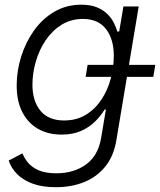

<svg xmlns="http://www.w3.org/2000/svg" viewBox="-20 -573 674 809"><path d="M215.8 215.8Q158.2 215.8 117.7 200.9Q77.1 186 52 160.4Q26.9 134.8 16.6 103.5L74.7 73.2Q82.5 93.8 98.6 113Q114.7 132.3 143.6 144.8Q172.4 157.2 217.3 157.2Q291 157.2 342.3 120.1Q393.6 83 406.2 7.8L426.3 -112.3L420.4 -110.8Q404.8 -85 380.4 -60.8Q356 -36.6 321.3 -21.2Q286.6 -5.9 239.3 -5.9Q182.1 -5.9 139.6 -30.5Q97.2 -55.2 73.7 -101.3Q50.3 -147.5 50.3 -212.4Q50.3 -273.9 69.1 -334.2Q87.9 -394.5 123 -444.1Q158.2 -493.7 208.7 -523.4Q259.3 -553.2 322.8 -553.2Q360.8 -553.2 387.5 -542.5Q414.1 -531.7 431.6 -514.6Q449.2 -497.6 459.2 -477.8Q469.2 -458 474.6 -439.5L482.4 -440.9L500 -545.9H564.5L470.7 15.6Q459.5 85 423.3 129.2Q387.2 173.3 333.7 194.6Q280.3 215.8 215.8 215.8ZM250 -65.4Q302.7 -65.4 341.8 -89.4Q380.9 -113.3 407.2 -153.1Q433.6 -192.9 446.5 -241.2Q459.5 -289.6 459.5 -338.4Q459.5 -407.7 426.8 -450.4Q394 -493.2 329.1 -493.2Q279.3 -493.2 239.7 -468.8Q200.2 -444.3 172.6 -403.6Q145 -362.8 130.9 -313.7Q116.7 -264.6 116.7 -215.8Q116.7 -147.5 150.4 -106.4Q184.1 -65.4 250 -65.4ZM340.8 -249 349.1 -299.8H634.3L626 -249Z"/></svg>

Font: Inter Light
Style: Italic
Weight: 300
Italic angle: -9.3988°
Designer: Rasmus Andersson
Foundry: rsms
Version: Version 4.001;git-66647c0bb